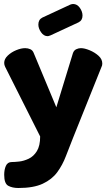

<svg xmlns="http://www.w3.org/2000/svg" viewBox="-20 -724 536 961"><path d="M72 217Q42 217 21.5 206Q1 195 1 151Q1 125 9.5 106Q18 87 39 87Q53 87 76 84.5Q99 82 123.5 70.5Q148 59 164.5 32.5Q181 6 181 -41L6 -389Q1 -399 1 -409Q1 -429 19 -446Q37 -463 61.5 -473Q86 -483 106 -483Q120 -483 132 -477.5Q144 -472 149 -458L262 -187L345 -458Q350 -472 361.5 -477.5Q373 -483 385 -483Q403 -483 428.5 -472.5Q454 -462 473 -445Q492 -428 492 -406Q492 -396 488 -389L346 -35Q327 12 310 57Q293 102 266.5 138Q240 174 194 195.5Q148 217 72 217ZM218 -543Q199 -543 185.5 -562.5Q172 -582 172 -601Q172 -626 192 -636L332 -701Q340 -704 346 -704Q366 -704 379.5 -685Q393 -666 393 -646Q393 -622 373 -612L233 -547Q229 -546 225.5 -544.5Q222 -543 218 -543Z"/></svg>

Font: Dosis ExtraLight ExtraBold
Style: Regular
Weight: 800
Version: Version 3.001; ttfautohint (v1.8.2)